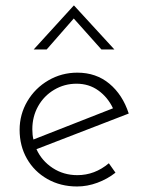

<svg xmlns="http://www.w3.org/2000/svg" viewBox="-20 -667 527 695"><path d="M374 -76 398 -42Q369 -19 332.5 -5.5Q296 8 259 8Q199 8 151.5 -19Q104 -46 77.5 -92.5Q51 -139 51 -197Q51 -253 79 -300.5Q107 -348 155 -376Q203 -404 260 -404Q328 -404 376 -364Q424 -324 446 -256L112 -127Q131 -85 170.5 -59Q210 -33 260 -33Q323 -33 374 -76ZM97 -199Q97 -178 101 -162L389 -275Q370 -315 336 -339.5Q302 -364 257 -364Q213 -364 176 -342Q139 -320 118 -282.5Q97 -245 97 -199ZM347 -488 247 -600 149 -488H102L247 -647H248L394 -488Z"/></svg>

Font: Josefin Sans Light
Style: Regular
Weight: 300
Designer: Santiago Orozco
Foundry: Typemade
Version: Version 2.000